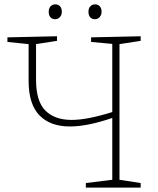

<svg xmlns="http://www.w3.org/2000/svg" viewBox="-20 -859 722 879"><path d="M624 -672 527 -657V-36L624 -21V0H373V-21L494 -36V-319Q380 -280 300 -280Q210 -280 160.5 -331Q111 -382 111 -489V-657L14 -667V-688L241 -693V-672L145 -657V-494Q145 -395 188 -352.5Q231 -310 308 -310Q379 -310 494 -346V-658L397 -667V-688L624 -693ZM203 -805Q203 -821 211.5 -830Q220 -839 233 -839Q247 -839 255 -830Q263 -821 263 -805Q263 -790 254 -780.5Q245 -771 233 -771Q219 -771 211 -780Q203 -789 203 -805ZM385 -805Q385 -821 393.5 -830Q402 -839 415 -839Q429 -839 437 -830Q445 -821 445 -805Q445 -790 436 -780.5Q427 -771 415 -771Q401 -771 393 -780Q385 -789 385 -805Z"/></svg>

Font: Bitter Pro ExtraLight
Style: Regular
Weight: 275
Designer: Sol Matas, and Bitter project Authors
Foundry: Sol Matas
Version: Version 1.010